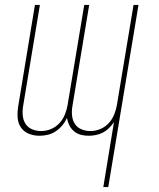

<svg xmlns="http://www.w3.org/2000/svg" viewBox="-20 -540 640 775"><path d="M397 215 440 -47Q431 -34 420 -23Q409 -12 395.5 -5Q382 2 367 5Q352 8 338 8Q321 8 306 4Q291 0 279 -10Q267 -20 260 -34Q253 -48 250 -64Q243 -48 231.5 -34Q220 -20 205 -10Q190 0 173 4Q156 8 139 8Q116 8 95.5 -0.5Q75 -9 63.5 -27Q52 -45 51 -68Q50 -91 54 -114L121 -520H141L73 -110Q70 -91 72 -72.5Q74 -54 83.5 -39.5Q93 -25 110 -18Q127 -11 146 -11Q166 -11 185.5 -19Q205 -27 219.5 -42.5Q234 -58 242 -78Q250 -98 253 -117L320 -520H340L272 -110Q269 -91 271 -72.5Q273 -54 282.5 -39.5Q292 -25 309 -18Q326 -11 345 -11Q365 -11 384.5 -19Q404 -27 418.5 -42.5Q433 -58 441 -78Q449 -98 452 -117L519 -520H539L417 215Z"/></svg>

Font: Iosevka Thin Extended Oblique
Style: Regular
Weight: 100
Width: 7
Italic angle: -9°
Monospace: yes
Designer: Belleve Invis
Foundry: Belleve Invis
Version: Version 32.5.0; ttfautohint (v1.8.4)